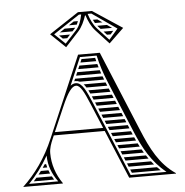

<svg xmlns="http://www.w3.org/2000/svg" viewBox="-55 -853 875 907"><g transform="rotate(-5 382.5 -400.0)"><path d="M436.1 -758H415.1C417.7 -752.4 420.5 -747 423.5 -742H459ZM479.2 -728H433.3C434.9 -726 436.6 -724 438.3 -722.1L447.7 -712H502.1ZM506.5 -698H460.6C465.5 -692.7 470.4 -687.3 475.3 -682H492.8ZM344 -758H324.2C316.1 -752.7 308 -747.3 299.9 -742H337.4C339.9 -747.1 342.1 -752.4 344 -758ZM328.6 -728H278.7L254.5 -712H314.3L323.7 -722.1ZM301.4 -698H249.3L265.9 -682H286.7ZM382.1 -782C390.7 -755.8 402.7 -728.3 422.2 -707.2L484.1 -640L554.3 -707.5L414.1 -800H347.9L207.7 -707.5L277.9 -640L339.8 -707.2C359.3 -728.3 371.3 -755.8 379.9 -782ZM362.2 -788C356.1 -760 349.6 -735.5 331 -715.3L277.4 -657.1L226.8 -705.7L351.5 -788ZM392.8 -788H410.5L527.2 -706.7L484.6 -657.1L431 -715.3C413.4 -734.4 401.9 -760.3 393.5 -785.8ZM328.1 -472H443.4C441.3 -477.4 439.2 -482.7 437.3 -488H307L302 -476.3C304.3 -476.6 306.2 -476.7 308.3 -476.7C315.5 -476.7 322.1 -475.1 328.1 -472ZM345.4 -458C349.5 -453.4 353.3 -448 357 -442H455.7L450 -455.7C449.7 -456.4 449.4 -457.2 449 -458ZM364.9 -428C367.5 -422.9 370.1 -417.6 372.6 -412H468.1L461.5 -428ZM378.8 -398C381 -392.8 383.2 -387.4 385.5 -382H480.5L473.9 -398ZM338.7 -562H413.9C412.6 -567.3 411.3 -572.6 410 -578H345.5C343.2 -572.7 341 -567.3 338.7 -562ZM332.7 -548C330.4 -542.7 328.1 -537.3 325.8 -532H422.4C420.7 -537.3 419.2 -542.6 417.7 -548ZM319.8 -518C317.6 -512.7 315.3 -507.3 313 -502H432.2C430.3 -507.3 428.5 -512.7 426.8 -518ZM486.3 -368H391.3L398 -352H493C490.8 -357.3 488.6 -362.7 486.3 -368ZM498.8 -338H403.8L410.5 -322H505.4ZM511.2 -308H416.4C418.6 -302.7 420.8 -297.3 423 -292H517.8ZM523.6 -278H428.9L435.5 -262H530.3ZM536.1 -248H441.4L448.1 -232H542.7C540.5 -237.3 538.3 -242.7 536.1 -248ZM548.5 -218H453.9L460.6 -202H555.2C553.8 -205.2 552.5 -208.4 551.2 -211.6C550.3 -213.7 549.4 -215.9 548.5 -218ZM619.9 -82C616.1 -87.3 612.5 -92.6 608.9 -98H504L510.6 -82ZM630.3 -68H516.5C518.7 -62.7 520.9 -57.3 523.1 -52H643.4C638.9 -57.2 634.5 -62.6 630.3 -68ZM656.1 -38H529C531.2 -32.7 533.4 -27.3 535.7 -22H672.2C666.7 -27.2 661.3 -32.6 656.1 -38ZM561.2 -188H466.4L473.1 -172H568.5C566 -177.3 563.6 -182.6 561.2 -188ZM575.2 -158H478.9L485.6 -142H583.3C580.5 -147.3 577.8 -152.6 575.2 -158ZM590.9 -128H491.4C493.7 -122.7 495.9 -117.3 498.1 -112H600.2C597 -117.3 593.9 -122.6 590.9 -128ZM139.4 -82C137.9 -87.3 136.6 -92.6 135.5 -98H128.8C125.2 -92.5 121.6 -87.2 118 -82ZM143.9 -68H108C103.9 -62.5 99.9 -57.2 95.7 -52H150.5C148.1 -57.3 145.9 -62.6 143.9 -68ZM157.5 -38H84.3C79.8 -32.6 75.2 -27.3 70.4 -22H166.8C163.4 -27.3 160.3 -32.7 157.5 -38ZM189.9 -245 240 -361C267.8 -425.5 288.4 -454.7 308.3 -454.7C328.3 -454.7 344.2 -423.7 370.8 -360L418.9 -245ZM141.6 -138.2C141.6 -90.8 157.5 -51.1 185.5 -12H47.4C81.9 -47.5 113.6 -89 141.6 -138.2ZM168 -219C129 -126 76 -54 19 -1L20 0H206L207 -1C176 -45 159.4 -95.5 159.4 -147.4C159.4 -171.3 167.7 -193 177.2 -215.1L183.6 -230H425.1L521 0H743V-2C667 -53 628.9 -129.8 591.5 -220L434 -600H331ZM381.9 -364.6C356.6 -425.2 338.4 -466.7 308.3 -466.7C299.1 -466.7 290.8 -463.4 282.9 -457.1L338.9 -588H418C428.3 -541.7 441.1 -503.4 459.2 -459.5L560.4 -215.4C594.2 -133.8 631.8 -66.9 698.8 -12H529Z"/></g></svg>

Font: SortefaxS02
Style: Medium
Weight: 500
Designer: gluk
Foundry: gluk
Version: Version 0.261